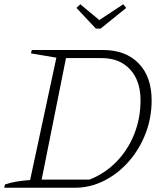

<svg xmlns="http://www.w3.org/2000/svg" viewBox="-23 -879 777 899"><path d="M458 -645Q565 -645 626 -582.5Q687 -520 687 -409Q687 -327 658.5 -253.5Q630 -180 580 -123Q530 -66 465 -33Q400 0 329 0H-3L0 -15Q44 -31 118 -36L241 -609L122 -629L126 -645ZM396 -38Q469 -67 522.5 -122Q576 -177 605.5 -251Q635 -325 635 -409Q635 -501 586 -554Q537 -607 453 -607H286L172 -38ZM426 -745 335 -842 353 -859 442 -785 554 -859 568 -842 448 -745Z"/></svg>

Font: Piazzolla ExtraLight
Style: Italic
Weight: 200
Italic angle: -11.3°
Designer: Juan Pablo del Peral
Foundry: Huerta Tipografica
Version: Version 1.330